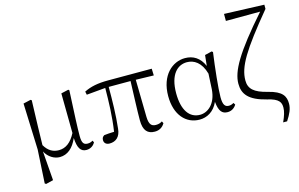

<svg xmlns="http://www.w3.org/2000/svg" viewBox="-118 -1111 2554 1639"><g transform="rotate(-15 1159.5 -291.5)"><path d="M285 14C353 14 406 -31 441 -113C445 -24 470 14 520 14C557 14 583 -6 598 -31L591 -49C577 -42 564 -36 545 -36C511 -36 494 -51 494 -117C494 -198 499 -288 510 -517L502 -523L437 -508L441 -157C402 -81 353 -45 293 -45C244 -45 201 -65 167 -123C168 -219 172 -317 178 -517L169 -523L103 -508L118 -98L101 198L112 205L177 189L157 -70C185 -16 236 14 285 14Z M1125 14C1165 14 1195 -5 1213 -37L1204 -55C1188 -45 1173 -39 1148 -39C1110 -39 1089 -58 1087 -125L1081 -456L1239 -452L1237 -512H852C759 -512 696 -499 638 -470L644 -441L811 -456C810 -335 807 -208 787 -75C752 -74 724 -72 699 -69C684 -60 677 -49 677 -30C677 -6 694 12 725 12C781 12 821 -21 827 -93C840 -208 842 -335 842 -457H1035C1031 -329 1025 -204 1025 -113C1025 -20 1062 14 1125 14Z M1521 14C1584 14 1649 -18 1685 -99C1693 -15 1719 14 1768 14C1803 14 1830 -5 1846 -32L1835 -49C1821 -41 1810 -36 1792 -36C1759 -36 1741 -56 1741 -125C1741 -199 1760 -379 1779 -514L1769 -522L1707 -507L1697 -413C1663 -492 1605 -526 1533 -526C1423 -526 1312 -434 1312 -249C1312 -82 1401 14 1521 14ZM1694 -346 1687 -210C1678 -80 1601 -25 1535 -25C1441 -25 1384 -106 1384 -255C1384 -422 1458 -488 1540 -488C1602 -488 1664 -452 1694 -346Z M2202 221H2237C2273 166 2292 124 2292 79C2292 14 2267 -34 2145 -64C2026 -93 1983 -134 1983 -208C1983 -329 2060 -455 2307 -754V-791L1954 -804V-742L2257 -743C1998 -449 1918 -306 1918 -196C1918 -104 1966 -42 2119 -4C2224 19 2237 55 2237 99C2237 132 2225 171 2202 221Z"/></g></svg>

Font: Noto Serif HK Light
Style: Regular
Weight: 300
Designer: Ryoko NISHIZUKA 西塚涼子 (kana & ideographs); Frank Grießhammer (Latin, Greek & Cyrillic); Wenlong ZHANG 张文龙 (bopomofo); San
Foundry: Adobe
Version: Version 2.001;hotconv 1.1.0;makeotfexe 2.6.0